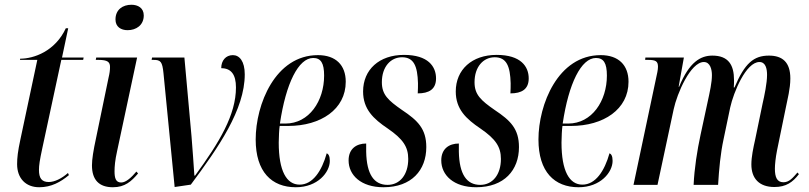

<svg xmlns="http://www.w3.org/2000/svg" viewBox="-20 -778 3404 808"><path d="M145 10C196 10 235 -12 270 -41L266 -50C240 -27 210 -12 185 -12C155 -12 144 -29 144 -63C144 -82 147 -103 158 -154L238 -526H330L332 -536H241L267 -659H257C212 -562 122 -531 65 -531L64 -526H137L66 -192C55 -141 52 -114 52 -87C52 -28 88 10 145 10Z M517 -651C553 -651 585 -672 585 -713C585 -745 560 -758 533 -758C497 -758 466 -738 466 -696C466 -665 489 -651 517 -651ZM455 10C506 10 533 -15 561 -48L554 -56C533 -31 510 -10 490 -10C467 -10 462 -29 462 -57C462 -77 464 -103 473 -143L557 -536H385L383 -526H394C433 -526 443 -517 443 -496C443 -483 441 -468 437 -452L384 -196C373 -145 367 -108 367 -82C367 -21 397 10 455 10Z M668 -470 715 9 783 -1C900 -158 1010 -317 1010 -465C1010 -520 988 -546 960 -546C930 -546 911 -523 911 -491C953 -491 973 -464 973 -410C973 -295 904 -180 801 -39H798C795 -90 790 -150 786 -204L756 -536H620L618 -526H626C656 -526 663 -519 668 -470Z M1225 10C1317 10 1368 -53 1368 -101C1368 -122 1362 -130 1355 -133C1334 -58 1296 -1 1241 -1C1186 -1 1153 -58 1153 -178C1153 -198 1155 -238 1157 -248H1193C1330 -248 1435 -318 1435 -434C1435 -504 1393 -546 1318 -546C1138 -546 1056 -338 1056 -191C1056 -55 1123 10 1225 10ZM1181 -258H1158C1183 -427 1236 -534 1298 -534C1330 -534 1344 -513 1344 -460C1344 -353 1281 -258 1181 -258Z M1594 10C1712 10 1774 -62 1774 -159C1774 -236 1738 -271 1672 -315C1613 -356 1587 -380 1587 -432C1587 -497 1624 -537 1672 -537C1722 -537 1737 -499 1739 -428C1739 -415 1739 -401 1738 -385C1785 -385 1815 -402 1815 -448C1815 -498 1782 -547 1680 -547C1576 -547 1508 -485 1508 -393C1508 -319 1551 -278 1612 -237C1676 -193 1698 -160 1698 -109C1698 -43 1663 0 1611 0C1554 0 1523 -44 1521 -139C1521 -150 1521 -162 1521 -174C1480 -174 1447 -152 1447 -103C1447 -41 1499 10 1594 10Z M1984 10C2102 10 2164 -62 2164 -159C2164 -236 2128 -271 2062 -315C2003 -356 1977 -380 1977 -432C1977 -497 2014 -537 2062 -537C2112 -537 2127 -499 2129 -428C2129 -415 2129 -401 2128 -385C2175 -385 2205 -402 2205 -448C2205 -498 2172 -547 2070 -547C1966 -547 1898 -485 1898 -393C1898 -319 1941 -278 2002 -237C2066 -193 2088 -160 2088 -109C2088 -43 2053 0 2001 0C1944 0 1913 -44 1911 -139C1911 -150 1911 -162 1911 -174C1870 -174 1837 -152 1837 -103C1837 -41 1889 10 1984 10Z M2415 10C2507 10 2558 -53 2558 -101C2558 -122 2552 -130 2545 -133C2524 -58 2486 -1 2431 -1C2376 -1 2343 -58 2343 -178C2343 -198 2345 -238 2347 -248H2383C2520 -248 2625 -318 2625 -434C2625 -504 2583 -546 2508 -546C2328 -546 2246 -338 2246 -191C2246 -55 2313 10 2415 10ZM2371 -258H2348C2373 -427 2426 -534 2488 -534C2520 -534 2534 -513 2534 -460C2534 -353 2471 -258 2371 -258Z M3239 9C3288 9 3316 -11 3342 -45L3336 -52C3316 -29 3301 -11 3277 -11C3250 -11 3241 -32 3241 -68C3241 -85 3244 -115 3250 -145L3287 -325C3294 -361 3306 -404 3306 -448C3306 -516 3273 -544 3216 -544C3152 -544 3114 -512 3071 -410H3068C3069 -420 3069 -431 3069 -441C3069 -504 3046 -544 2978 -544C2929 -544 2881 -518 2838 -413H2836L2858 -536H2696L2695 -526H2707C2740 -526 2749 -520 2749 -497C2749 -484 2745 -467 2741 -449L2646 0H2747L2815 -318C2829 -384 2886 -517 2942 -517C2969 -517 2976 -485 2976 -462C2976 -431 2968 -395 2956 -340L2928 -210C2914 -145 2902 -69 2899 0H3002C3006 -67 3012 -132 3025 -192L3053 -326C3067 -389 3119 -517 3176 -517C3202 -517 3208 -489 3208 -463C3208 -428 3197 -376 3189 -341L3158 -191C3150 -155 3142 -118 3142 -86C3142 -27 3175 9 3239 9Z"/></svg>

Font: Noto Serif Display ExtraCondensed Medium
Style: Italic
Weight: 500
Width: 2
Italic angle: -12°
Designer: Monotype Design Team
Foundry: Monotype Imaging Inc.
Version: Version 2.009